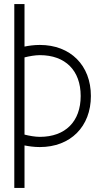

<svg xmlns="http://www.w3.org/2000/svg" viewBox="-20 -720 490 940"><path d="M175 0C325 0 425 -100 425 -250C425 -400 325 -500 175 -500C146 -500 120 -496 100 -492V-700H50V200H100V-8C120 -4 146 0 175 0ZM100 -61V-439C124 -445 152 -450 175 -450C300 -450 375 -375 375 -250C375 -125 300 -50 175 -50C152 -50 124 -55 100 -61Z"/></svg>

Font: LS-VG5000 Light
Style: Regular
Weight: 400
Designer: Justin Bihan, 2021
Foundry: Justin Bihan, 2021
Version: Version 1.000;Glyphs 3.1.2 (3151)